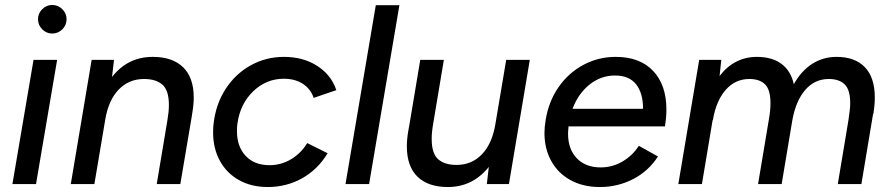

<svg xmlns="http://www.w3.org/2000/svg" viewBox="-20 -741 3584 773"><path d="M115 -500H210L125 0H30ZM133 -664Q133 -687 150 -704Q167 -721 190 -721Q214 -721 231 -704Q248 -687 248 -664Q248 -640 231 -623Q214 -606 190 -606Q167 -606 150 -623Q133 -640 133 -664Z M349 -500H439L431 -431Q494 -512 595 -512Q674 -512 717 -470.5Q760 -429 760 -348Q760 -320 754 -285L751 -266L706 0H611L654 -257Q660 -292 660 -318Q660 -377 634 -400Q608 -423 560 -423Q499 -423 458 -380.5Q417 -338 404 -261L360 0H265Z M838 -207Q838 -231 840 -244Q849 -322 888.5 -383Q928 -444 989.5 -478Q1051 -512 1123 -512Q1201 -512 1257.5 -475.5Q1314 -439 1334 -378L1243 -347Q1230 -384 1198.5 -404Q1167 -424 1123 -424Q1052 -424 999.5 -373.5Q947 -323 936 -244Q934 -233 934 -213Q934 -151 969 -113.5Q1004 -76 1065 -76Q1112 -76 1152 -100Q1192 -124 1217 -165L1299 -124Q1259 -58 1196 -23Q1133 12 1058 12Q992 12 942 -16Q892 -44 865 -94Q838 -144 838 -207Z M1493 -720H1588L1466 0H1371Z M1948 -69Q1883 12 1783 12Q1704 12 1661 -29.5Q1618 -71 1618 -152Q1618 -181 1624 -215L1629 -243L1672 -500H1767L1724 -243Q1718 -209 1718 -182Q1718 -123 1744 -100Q1770 -77 1818 -77Q1879 -77 1920 -119.5Q1961 -162 1974 -239L2018 -500H2113L2029 0H1940Z M2172 -206Q2172 -229 2177 -259Q2189 -333 2229 -390.5Q2269 -448 2329 -480Q2389 -512 2459 -512Q2556 -512 2609.5 -455.5Q2663 -399 2663 -300Q2663 -268 2657 -232H2269Q2267 -212 2267 -203Q2267 -140 2302.5 -103.5Q2338 -67 2398 -67Q2446 -67 2486.5 -91Q2527 -115 2552 -154L2629 -111Q2591 -52 2529 -20Q2467 12 2395 12Q2328 12 2277.5 -15.5Q2227 -43 2199.5 -92.5Q2172 -142 2172 -206ZM2569 -303Q2569 -366 2541 -401.5Q2513 -437 2456 -437Q2399 -437 2353.5 -400.5Q2308 -364 2285 -303Z M2795 -500H2884L2877 -435Q2906 -473 2944 -492.5Q2982 -512 3027 -512Q3088 -512 3126 -484Q3164 -456 3176 -402Q3206 -456 3250 -484Q3294 -512 3348 -512Q3422 -512 3462 -470.5Q3502 -429 3502 -348Q3502 -318 3496 -282H3495L3448 0H3353L3396 -258Q3403 -304 3403 -325Q3403 -380 3380.5 -401.5Q3358 -423 3317 -423Q3260 -423 3222 -379Q3184 -335 3170 -257L3127 0H3032L3075 -257Q3082 -295 3082 -325Q3082 -380 3060 -401.5Q3038 -423 2997 -423Q2940 -423 2901.5 -379Q2863 -335 2850 -257H2849L2806 0H2711Z"/></svg>

Font: Oak Sans Medium
Style: Italic
Weight: 500
Italic angle: -9.49998°
Foundry: Erik Kennedy, Walven
Version: Version 1.000